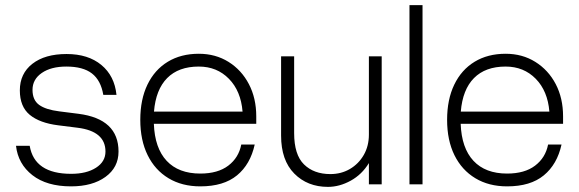

<svg xmlns="http://www.w3.org/2000/svg" viewBox="-20 -720 2262 750"><path d="M283 -221 207.5 -230.5Q135 -239.5 96.2 -271.5Q57.5 -303.5 57.5 -367Q57.5 -432.5 106.5 -470.8Q155.5 -509 240 -509Q324.5 -509 376 -466.2Q427.5 -423.5 435 -349.5H383.5Q374 -406 339.2 -433Q304.5 -460 239 -460Q179.5 -460 143.2 -435Q107 -410 107 -369Q107 -329 133 -310.2Q159 -291.5 211.5 -285L286.5 -275.5Q443 -255.5 443 -128Q443 -66 392 -29Q341 8 257.5 8Q162.5 8 106.5 -35.8Q50.5 -79.5 42.5 -150.5H96Q114.5 -41 258 -41Q318 -41 355 -64.8Q392 -88.5 392 -128Q392 -207.5 283 -221Z M528 -252Q528 -331.5 556 -389.5Q584 -447.5 635.5 -478.8Q687 -510 756.5 -510Q822 -510 872.8 -478.2Q923.5 -446.5 952.2 -391.5Q981 -336.5 981 -265.5V-236.5H581Q584.5 -141.5 631 -91.8Q677.5 -42 762.5 -42Q831 -42 871.8 -73Q912.5 -104 922.5 -155.5H975Q958 -78 905.8 -35Q853.5 8 762.5 8Q691 8 638.2 -23.8Q585.5 -55.5 556.8 -113.8Q528 -172 528 -252ZM756.5 -460Q677.5 -460 633 -415Q588.5 -370 581.5 -284H927.5Q921 -364.5 874.2 -412.2Q827.5 -460 756.5 -460Z M1129 -200Q1129 -115.5 1167.5 -77.8Q1206 -40 1270.5 -40Q1313 -40 1347 -60Q1381 -80 1401 -114.8Q1421 -149.5 1421 -194.5V-500H1471V0H1421V-83Q1394 -38.5 1350 -14.2Q1306 10 1261 10Q1181 10 1129.5 -42Q1078 -94 1078 -190.5V-500H1129Z M1579.5 -700H1630.5V0H1579.5Z M1726.5 -252Q1726.5 -331.5 1754.5 -389.5Q1782.5 -447.5 1834 -478.8Q1885.5 -510 1955 -510Q2020.5 -510 2071.2 -478.2Q2122 -446.5 2150.8 -391.5Q2179.5 -336.5 2179.5 -265.5V-236.5H1779.5Q1783 -141.5 1829.5 -91.8Q1876 -42 1961 -42Q2029.5 -42 2070.2 -73Q2111 -104 2121 -155.5H2173.5Q2156.5 -78 2104.2 -35Q2052 8 1961 8Q1889.5 8 1836.8 -23.8Q1784 -55.5 1755.2 -113.8Q1726.5 -172 1726.5 -252ZM1955 -460Q1876 -460 1831.5 -415Q1787 -370 1780 -284H2126Q2119.5 -364.5 2072.8 -412.2Q2026 -460 1955 -460Z"/></svg>

Font: Overused Grotesk Light
Style: Regular
Weight: 300
Version: Version 0.004